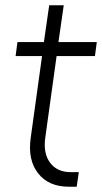

<svg xmlns="http://www.w3.org/2000/svg" viewBox="-20 -700 386 726"><path d="M240 6Q164 6 124.2 -44.5Q84.5 -95 96 -178L139 -488H39L46 -541H146L166 -680H221L201 -541H346L339 -488H194L151 -178Q143 -119.5 169.8 -84.2Q196.5 -49 248 -49H278L270 6Z"/></svg>

Font: Mohave Light Light
Style: Italic
Weight: 300
Italic angle: -8°
Version: Version 2.003